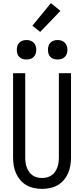

<svg xmlns="http://www.w3.org/2000/svg" viewBox="-20 -1205 540 1233"><path d="M250 8Q224 8 198 2.5Q172 -3 149.5 -16Q127 -29 110 -49Q93 -69 82.5 -93Q72 -117 68 -143Q64 -169 64 -195V-735H142V-195Q142 -179 144 -162.5Q146 -146 151.5 -131Q157 -116 166 -102.5Q175 -89 188.5 -79.5Q202 -70 218 -66Q234 -62 250 -62Q266 -62 282 -66Q298 -70 311.5 -79.5Q325 -89 334 -102.5Q343 -116 348.5 -131Q354 -146 356 -162.5Q358 -179 358 -195V-735H436V-195Q436 -169 432 -143Q428 -117 417.5 -93Q407 -69 390 -49Q373 -29 350.5 -16Q328 -3 302 2.5Q276 8 250 8ZM350 -823Q337 -823 325 -826.5Q313 -830 304 -839Q295 -848 291.5 -860Q288 -872 288 -885Q288 -898 291.5 -910Q295 -922 304 -931Q313 -940 325 -944Q337 -948 350 -948Q363 -948 375 -944Q387 -940 396 -931Q405 -922 409 -910Q413 -898 413 -885Q413 -872 409 -860Q405 -848 396 -839Q387 -830 375 -826.5Q363 -823 350 -823ZM150 -823Q137 -823 125 -826.5Q113 -830 104 -839Q95 -848 91.5 -860Q88 -872 88 -885Q88 -898 91.5 -910Q95 -922 104 -931Q113 -940 125 -944Q137 -948 150 -948Q163 -948 175 -944Q187 -940 196 -931Q205 -922 209 -910Q213 -898 213 -885Q213 -872 209 -860Q205 -848 196 -839Q187 -830 175 -826.5Q163 -823 150 -823ZM238 -1000 188 -1040 307 -1185 368 -1135Z"/></svg>

Font: Iosevka Algr
Style: Regular
Weight: 400
Monospace: yes
Designer: Belleve Invis
Foundry: Belleve Invis
Version: Version 26.0.2; ttfautohint (v1.8.3)